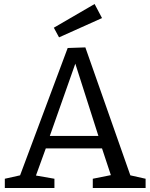

<svg xmlns="http://www.w3.org/2000/svg" viewBox="-20 -936 749 956"><path d="M405 -700 629 -63 705 -46V0H442V-46L532 -64L488 -197H208L159 -62L251 -46V0H4V-46L80 -63L317 -697ZM470 -259 355 -619 228 -259ZM488 -846 274 -750 248 -798 451 -916Z"/></svg>

Font: Bitter Pro
Style: Regular
Weight: 400
Designer: Sol Matas, and Bitter project Authors
Foundry: Sol Matas
Version: Version 1.010